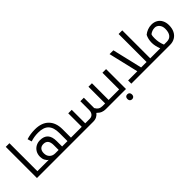

<svg xmlns="http://www.w3.org/2000/svg" viewBox="165 -1934 3308 3308"><g transform="rotate(-45 1819.0 -280.0)"><path d="M100.1 -759.8H189V-78.1H320.8Q326.2 -78.1 326.2 -74.2V-4.9Q326.2 0 320.8 0H100.1Z M311 0Q306.2 0 306.2 -4.9V-74.2Q306.2 -78.1 311 -78.1H465.8Q434.1 -98.1 415 -136.2Q396 -174.3 396 -221.2Q396 -282.2 422.9 -328.4Q449.7 -374.5 495.8 -399.7Q542 -424.8 596.7 -424.8Q791 -424.8 791 -210V-78.1H921.9V-273.9Q921.9 -410.2 860.4 -474.6Q798.8 -539.1 667 -539.1Q569.8 -539.1 481.9 -509.8L459 -586.9Q552.7 -618.2 667 -618.2Q830.1 -618.2 918.5 -530Q1006.8 -441.9 1006.8 -282.2V-78.1H1136.7Q1142.1 -78.1 1142.1 -74.2V-4.9Q1142.1 0 1136.7 0ZM706.1 -78.1V-194.8Q706.1 -268.6 677.5 -302.7Q648.9 -336.9 592.8 -336.9Q542 -336.9 513.4 -305.9Q484.9 -274.9 484.9 -217.8Q484.9 -153.8 523.4 -116Q562 -78.1 624 -78.1Z M1778.8 0Q1733.9 0 1696 -14.9Q1658.2 -29.8 1617.7 -69.8Q1595.7 -39.1 1559.1 -19.5Q1522.5 0 1471.7 0H1127Q1122.1 0 1122.1 -4.9V-74.2Q1122.1 -78.1 1127 -78.1H1270V-407.2H1355V-78.1H1462.9Q1511.2 -78.1 1538.1 -110.1Q1564.9 -142.1 1564.9 -193.8V-407.2H1649.9V-167L1648.9 -155.8Q1673.8 -112.8 1703.4 -95.5Q1732.9 -78.1 1778.8 -78.1H1839.8V-484.9H1924.8V-78.1H2058.6Q2064 -78.1 2064 -74.2V-4.9Q2064 0 2058.6 0Z M2048.8 0Q2043.9 0 2043.9 -4.9V-74.2Q2043.9 -78.1 2048.8 -78.1H2180.7V-484.9H2269.5V0ZM2220.7 200.2Q2194.8 200.2 2179.7 184.6Q2164.6 168.9 2164.6 140.1Q2164.6 111.3 2179.4 95.7Q2194.3 80.1 2220.7 80.1Q2247.6 80.1 2262.2 96.4Q2276.9 112.8 2276.9 140.1Q2276.9 167.5 2262.2 183.8Q2247.6 200.2 2220.7 200.2Z M2399.4 -78.1H2623.5L2494.6 -625H2587.4L2716.3 -78.1H2849.6V-759.8H2938.5V-78.1H3068.4Q3073.7 -78.1 3073.7 -74.2V-4.9Q3073.7 0 3068.4 0H2399.4Z M3058.6 0Q3053.7 0 3053.7 -4.9V-74.2Q3053.7 -78.1 3058.6 -78.1H3182.6Q3145.5 -174.8 3145.5 -249Q3145.5 -338.4 3181.6 -408.2Q3218.3 -439 3265.6 -457Q3313 -475.1 3364.3 -475.1Q3426.8 -475.1 3474.1 -447.5Q3521.5 -419.9 3546.9 -369.1Q3572.3 -318.4 3572.3 -253.9Q3572.3 -175.3 3543.7 -118.2Q3515.1 -61 3463.1 -30.5Q3411.1 0 3344.2 0ZM3235.4 -266.1Q3235.4 -219.7 3243.7 -175Q3252 -130.4 3273.4 -78.1H3344.2Q3411.1 -78.1 3446.8 -123.5Q3482.4 -168.9 3482.4 -254.9Q3482.4 -317.9 3448 -357.9Q3413.6 -397.9 3364.3 -397.9Q3332.5 -397.9 3302 -386.7Q3271.5 -375.5 3247.6 -356.9Q3239.3 -335.9 3237.3 -314.2Q3235.4 -292.5 3235.4 -266.1Z"/></g></svg>

Font: Noto Sans Kufi Arabic
Style: Regular
Weight: 400
Designer: Monotype Design team
Foundry: Monotype Imaging Inc.
Version: Version 1.02